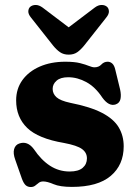

<svg xmlns="http://www.w3.org/2000/svg" viewBox="-20 -740 552 773"><path d="M254.5 -429Q223.5 -429 207.8 -415.2Q192 -401.5 192 -382Q192 -362.5 207.5 -348.5Q223 -334.5 263 -326Q344 -310 391 -285.5Q438 -261 458 -227.2Q478 -193.5 478 -151Q478 -76 425.8 -31.8Q373.5 12.5 269.5 12.5Q221.5 12.5 195.8 1.5Q170 -9.5 154 -9.5Q143 -9.5 135.8 -3.8Q128.5 2 121.5 7.5Q114.5 13 104 13Q91.5 13 83.2 5.5Q75 -2 68 -21L41.5 -96.5Q32 -122.5 36.8 -139.5Q41.5 -156.5 57 -162Q90.5 -174 116 -140Q145.5 -96 181.2 -72.8Q217 -49.5 260.5 -49.5Q295.5 -49.5 312.8 -64.2Q330 -79 330 -102.5Q330 -125.5 310.2 -140Q290.5 -154.5 237.5 -164.5Q134 -182 89.5 -225Q45 -268 45 -336Q45 -382.5 70.2 -417.5Q95.5 -452.5 140.2 -472Q185 -491.5 243 -491.5Q280 -491.5 302.5 -485.8Q325 -480 338.2 -474.5Q351.5 -469 360.5 -469Q377.5 -469 388 -480.2Q398.5 -491.5 413.5 -491.5Q424 -491.5 432.2 -484Q440.5 -476.5 444.5 -458L463.5 -380Q468.5 -357.5 465 -341.2Q461.5 -325 445.5 -319.5Q418.5 -310.5 392 -347Q364 -389.5 328 -409.2Q292 -429 254.5 -429ZM319.5 -557.5Q305 -539.5 291 -529.8Q277 -520 256.5 -520Q236 -520 221.8 -529.8Q207.5 -539.5 193 -557.5L105 -669Q93.5 -683 94 -694.5Q94.5 -706 101.5 -712.5Q110.5 -720 123.8 -720Q137 -720 151.5 -709.5L256.5 -630L361.5 -709.5Q375.5 -720 389 -720Q402.5 -720 411 -712.5Q418 -706 418.5 -694.5Q419 -683 407.5 -669Z"/></svg>

Font: Fraunces 9pt Soft
Style: Bold
Weight: 700
Version: Version 1.000;[b76b70a41]